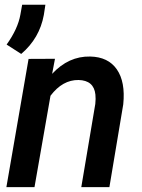

<svg xmlns="http://www.w3.org/2000/svg" viewBox="-20 -771 584 791"><path d="M206.5 -528.8 194.8 -466.8Q262.7 -540 351.6 -538.1Q425.8 -536.6 461.4 -485.1Q497.1 -433.6 487.8 -341.3L430.7 0H314.9L372.6 -342.8Q375 -363.8 373 -381.8Q366.7 -439.9 303.7 -441.4Q237.8 -442.4 188 -376.5L122.1 0H6.3L97.7 -528.3ZM67.4 -548.8 7.3 -587.4Q53.7 -652.3 64 -710.9L71.3 -751.5H167L160.6 -709.5Q143.1 -613.3 67.4 -548.8Z"/></svg>

Font: Roboto Medium
Style: Italic
Weight: 500
Italic angle: -12°
Designer: Google
Version: Version 2.134; 2016